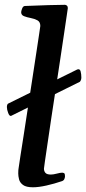

<svg xmlns="http://www.w3.org/2000/svg" viewBox="-20 -776 360 802"><path d="M26.4 -292Q19.5 -290 14.2 -304Q8.8 -317.9 8.8 -328.6Q8.8 -338.4 13.2 -342.8L302.7 -485.8Q313.5 -489.7 316.7 -478Q319.8 -466.3 319.8 -452.1Q319.8 -445.3 317.6 -440.7Q315.4 -436 314 -434.6ZM57.6 -72.8Q59.1 -84.5 64.9 -121.8Q70.8 -159.2 79.1 -212.6Q87.4 -266.1 96.7 -327.1Q106 -388.2 115.2 -447.5Q124.5 -506.8 131.8 -556.2Q139.2 -605.5 143.8 -635.7Q148.4 -666 148.4 -667.5Q148.4 -684.6 136.2 -691.2Q124 -697.8 108.4 -700.7Q92.8 -703.6 80.6 -708.3Q68.4 -712.9 68.4 -725.1Q68.4 -729.5 72.3 -740Q76.2 -750.5 84 -751Q136.7 -753.4 182.6 -754.6Q228.5 -755.9 251 -755.9Q254.9 -755.9 259 -752.9Q263.2 -750 263.2 -741.2Q263.2 -740.7 259 -712.4Q254.9 -684.1 247.8 -636.7Q240.7 -589.4 231.9 -530.3Q223.1 -471.2 213.4 -408.2Q203.6 -345.2 194.8 -286.1Q186 -227.1 179 -179.2Q171.9 -131.3 167.7 -102.5Q163.6 -73.7 163.6 -71.8Q163.6 -61 169.7 -54Q175.8 -46.9 192.4 -46.9Q202.6 -46.9 217.3 -50.8Q231.9 -54.7 239.3 -54.7Q243.7 -54.7 247.6 -52.7Q251.5 -50.8 251.5 -40Q251.5 -34.2 248.8 -28.1Q246.1 -22 239.3 -19.5Q206.5 -8.3 173.8 -1Q141.1 6.3 117.7 6.3Q89.4 6.3 76.2 -3.4Q63 -13.2 59.6 -26.9Q56.2 -40.5 56.2 -51.3Q56.2 -59.1 56.6 -65.2Q57.1 -71.3 57.6 -72.8Z"/></svg>

Font: Gelasio Medium
Style: Italic
Weight: 500
Italic angle: -8.5°
Designer: Eben Sorkin
Foundry: Eben Sorkin
Version: Version 1.008